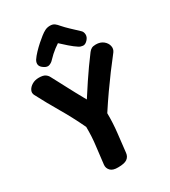

<svg xmlns="http://www.w3.org/2000/svg" viewBox="-248 -1163 1144 1294"><g transform="rotate(-30 324.0 -515.5)"><path d="M32 -693Q22 -712 31.5 -731.5Q41 -751 63.5 -764.5Q86 -778 116 -778Q149 -778 165 -767.5Q181 -757 189 -740Q202 -716 218 -685.5Q234 -655 251 -623Q268 -591 283 -563Q298 -535 309.5 -515Q321 -495 324 -489Q362 -548 391.5 -592.5Q421 -637 448.5 -675.5Q476 -714 506 -754Q516 -767 528 -773.5Q540 -780 561 -780Q596 -780 618.5 -762Q641 -744 646.5 -719Q652 -694 637 -674Q596 -622 557 -569.5Q518 -517 479 -461.5Q440 -406 397 -340Q398 -262 389 -186.5Q380 -111 373 -45Q370 -17 349 -2Q328 13 279 13Q237 14 219 -5.5Q201 -25 204 -51Q211 -118 220 -186Q229 -254 228 -331Q180 -432 129.5 -517.5Q79 -603 32 -693ZM253 -838Q241 -824 222 -816.5Q203 -809 180 -825Q158 -839 154.5 -856Q151 -873 162 -892Q176 -913 197.5 -935.5Q219 -958 241.5 -978Q264 -998 281 -1011Q301 -1027 318.5 -1035.5Q336 -1044 357 -1044Q379 -1044 392.5 -1033.5Q406 -1023 417 -1009Q438 -985 463 -961.5Q488 -938 521 -907Q535 -895 536 -873.5Q537 -852 519 -833Q501 -814 483.5 -815.5Q466 -817 452 -826Q427 -842 396.5 -868.5Q366 -895 345 -915Q328 -904 312.5 -892Q297 -880 282.5 -867Q268 -854 253 -838Z"/></g></svg>

Font: Playpen Sans
Style: Bold
Weight: 700
Designer: Laura Meseguer, Veronika Burian, José Scaglione
Foundry: TypeTogether
Version: Version 1.001